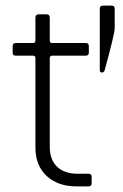

<svg xmlns="http://www.w3.org/2000/svg" viewBox="-20 -663 436 683"><path d="M388 -632V-563Q388 -543 352 -412Q349 -405 342 -405Q335 -405 335 -414V-632Q335 -643 346 -643H377Q388 -643 388 -632ZM97 -465H36Q25 -465 25 -475V-499Q25 -510 36 -510H97Q106 -510 106 -519V-600Q106 -612 117 -612H146Q157 -612 157 -600V-519Q157 -510 166 -510H285Q296 -510 296 -499V-475Q296 -465 285 -465H166Q157 -465 157 -456V-141Q157 -95 183 -70Q209 -45 256 -45H295Q306 -45 306 -34V-11Q306 0 295 0H252Q186 0 146 -37Q106 -74 106 -139V-456Q106 -465 97 -465Z"/></svg>

Font: Rajdhani
Style: Regular
Weight: 400
Designer: Satya Rajpurohit, Jyotish Sonowal
Foundry: Indian Type Foundry
Version: Version 1.201 February 1, 2022